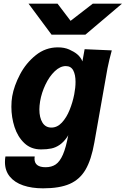

<svg xmlns="http://www.w3.org/2000/svg" viewBox="-20 -820 684 1046"><path d="M7 63Q7 45.5 9.5 32.5H169L168 44.5Q168 91 228.5 91Q261 91 283.5 75.8Q306 60.5 322.8 22.2Q339.5 -16 352 -84.5L347 -75Q327.5 -46.5 305.5 -31.2Q283.5 -16 259.5 -11Q235.5 -6 203.5 -6Q149 -6 112.8 -40.2Q76.5 -74.5 59.2 -127.8Q42 -181 42 -238.5Q42 -269.5 46.5 -295.5Q56.5 -352.5 89 -414.5Q121.5 -476.5 174.8 -519.2Q228 -562 295.5 -562Q331 -562 357.2 -550.2Q383.5 -538.5 400 -525Q420 -508.5 429 -485.5L441 -552L589 -545.5Q582.5 -522 575.8 -494.5Q569 -467 565.5 -447.5L494 -43.5Q477.5 50.5 446 104.2Q414.5 158 359.5 182Q304.5 206 214.5 206Q153 206 106.2 190Q59.5 174 33.2 141.8Q7 109.5 7 63ZM384.5 -306.5Q391.5 -342.5 391.5 -374Q391.5 -413 379 -436.5Q366.5 -460 338.5 -460Q308 -460 278.5 -432Q249 -404 227.8 -359.5Q206.5 -315 198.5 -268Q194.5 -243 194.5 -224Q194.5 -179.5 211.2 -152.2Q228 -125 260 -125Q292 -125 317.2 -152.2Q342.5 -179.5 359.2 -221Q376 -262.5 384.5 -306.5ZM135.5 -800H293.5L364.5 -706.5L485.5 -800H644.5L445 -631H261Z"/></svg>

Font: JuliaMono Black
Style: Italic
Weight: 900
Italic angle: -9°
Monospace: yes
Designer: cormullion
Foundry: corm
Version: Version 0.057; ttfautohint (v1.8.4)